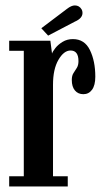

<svg xmlns="http://www.w3.org/2000/svg" viewBox="-20 -670 378 690"><path d="M13 0V-36.5H65.5V-487.5H13V-523.5H161L167 -477.5Q169 -484.5 178.8 -497Q188.5 -509.5 204.8 -519.5Q221 -529.5 242 -529.5Q284 -529.5 303.2 -490Q322.5 -450.5 322.5 -394.5Q322.5 -363.5 310.8 -347.5Q299 -331.5 279.5 -331.5Q260.5 -331.5 249.2 -345Q238 -358.5 238 -382.5Q238 -398 244 -407.2Q250 -416.5 256 -426Q262 -435.5 262 -450.5Q262 -488.5 233.5 -488.5Q209.5 -488.5 190 -455Q170.5 -421.5 170.5 -365.5V-36.5H223.5V0ZM153 -542 128.5 -568.5 220.5 -638Q236.5 -650.5 249 -650.5Q265 -650.5 273.5 -636Q276.5 -630.5 276.5 -623.5Q276.5 -604 248.5 -592Z"/></svg>

Font: Imbue 10pt SemiBold
Style: Regular
Weight: 600
Designer: Tyler Finck
Foundry: Etcetera Type Company
Version: Version 1.102; ttfautohint (v1.8.3)